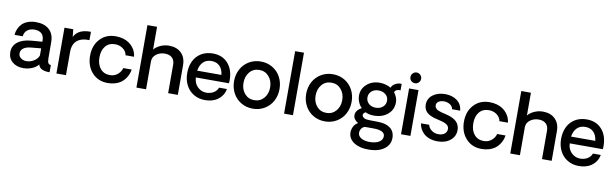

<svg xmlns="http://www.w3.org/2000/svg" viewBox="-55 -1388 7269 2270"><g transform="rotate(10 3579.0 -253.0)"><path d="M211.9 5.9Q131.8 5.9 80.8 -38.1Q29.8 -82 29.8 -155.8Q29.8 -230 88.6 -276.4Q147.5 -322.8 255.9 -331.1L381.8 -340.8V-356Q381.8 -411.6 351.3 -438.7Q320.8 -465.8 266.1 -465.8Q214.4 -465.8 180.7 -439.2Q147 -412.6 142.1 -363.8H43.9Q46.9 -401.9 61.3 -435.3Q75.7 -468.8 102.1 -496.3Q128.4 -523.9 171.4 -540Q214.4 -556.2 269 -556.2Q370.6 -556.2 428.2 -504.2Q485.8 -452.1 485.8 -354Q485.8 -308.1 486.3 -237.1Q486.8 -166 486.8 -159.2Q486.8 -119.1 497.8 -102.5Q508.8 -85.9 528.8 -86.9V0Q507.3 0 495.1 -1Q476.1 -2.9 461.9 -6.6Q447.8 -10.3 433.1 -17.6Q418.5 -24.9 408.2 -38.1Q397.9 -51.3 392.1 -69.8Q369.1 -37.1 319.3 -15.6Q269.5 5.9 211.9 5.9ZM233.9 -82Q285.2 -82 327.6 -109.9Q370.1 -137.7 381.8 -176.8V-261.2L272.9 -251Q204.6 -245.6 172.4 -221.4Q140.1 -197.3 140.1 -160.2Q140.1 -124.5 168 -103.3Q195.8 -82 233.9 -82Z M927.7 -556.2 926.8 -456.1Q832.5 -460 779.1 -416.3Q725.6 -372.6 725.6 -277.8V0H610.8V-549.8H715.8L725.6 -458Q733.9 -477.5 748 -493.9Q762.2 -510.3 785.6 -525.4Q809.1 -540.5 845.5 -548.8Q881.8 -557.1 927.7 -556.2Z M1226.6 5.9Q1109.9 5.9 1038.1 -73.7Q966.3 -153.3 966.3 -276.9Q966.3 -399.4 1038.1 -477.3Q1109.9 -555.2 1226.6 -555.2Q1275.4 -555.2 1316.4 -543.2Q1357.4 -531.2 1385.7 -511.5Q1414.1 -491.7 1435.1 -465.3Q1456.1 -439 1466.8 -411.1Q1477.5 -383.3 1480.5 -354H1378.4Q1371.6 -398.9 1331.3 -429.9Q1291 -460.9 1235.4 -460.9Q1161.6 -460.9 1120.1 -410.9Q1078.6 -360.8 1078.6 -276.9Q1078.6 -192.4 1120.8 -141.6Q1163.1 -90.8 1236.3 -90.8Q1289.1 -90.8 1328.1 -122.8Q1367.2 -154.8 1378.4 -200.2H1479.5Q1474.6 -169.9 1463.6 -142.1Q1452.6 -114.3 1432.4 -86.7Q1412.1 -59.1 1384.5 -39.1Q1356.9 -19 1316.2 -6.6Q1275.4 5.9 1226.6 5.9Z M1866.2 -555.2Q1959.5 -555.2 2013.9 -501.7Q2068.4 -448.2 2068.4 -355V0H1952.1V-341.8Q1952.1 -395 1921.1 -424.6Q1890.1 -454.1 1834.5 -454.1Q1774.9 -454.1 1731 -421.1Q1687 -388.2 1687 -335.9V0H1571.3V-750H1687V-477.1Q1716.8 -512.7 1765.6 -533.9Q1814.5 -555.2 1866.2 -555.2Z M2642.1 -276.9Q2642.1 -253.4 2640.1 -240.2H2242.2Q2246.6 -168 2290.5 -126.5Q2334.5 -85 2392.1 -84Q2443.4 -84 2481 -106.2Q2518.6 -128.4 2534.2 -168.9H2627.9Q2624 -144 2613.5 -120.4Q2603 -96.7 2583.5 -73.5Q2564 -50.3 2538.1 -33Q2512.2 -15.6 2474.6 -5.1Q2437 5.4 2393.1 4.9Q2315.4 4.9 2255.6 -32Q2195.8 -68.8 2164.3 -132.3Q2132.8 -195.8 2132.8 -274.9Q2132.8 -355 2162.8 -417.7Q2192.9 -480.5 2252.4 -517.3Q2312 -554.2 2393.1 -554.2Q2507.8 -554.2 2575 -478.5Q2642.1 -402.8 2642.1 -276.9ZM2392.1 -463.9Q2329.1 -463.9 2291.7 -425.8Q2254.4 -387.7 2244.1 -321.8H2535.2Q2527.8 -388.2 2491 -426Q2454.1 -463.9 2392.1 -463.9Z M2694.8 -275.9Q2694.8 -354.5 2729 -418.9Q2763.2 -483.4 2825.9 -521.2Q2888.7 -559.1 2967.8 -559.1Q3046.9 -559.1 3109.6 -521.2Q3172.4 -483.4 3206.5 -418.9Q3240.7 -354.5 3240.7 -275.9Q3240.7 -197.8 3206.5 -133.3Q3172.4 -68.8 3109.4 -31Q3046.4 6.8 2967.8 6.8Q2889.2 6.8 2826.2 -31Q2763.2 -68.8 2729 -133.3Q2694.8 -197.8 2694.8 -275.9ZM2967.8 -95.2Q3038.6 -95.2 3083.3 -147Q3127.9 -198.7 3127.9 -275.9Q3127.9 -353.5 3083.3 -405.8Q3038.6 -458 2967.8 -458Q2896 -458 2852.1 -406Q2808.1 -354 2808.1 -275.9Q2808.1 -198.2 2852.3 -146.7Q2896.5 -95.2 2967.8 -95.2Z M3343.8 0 3344.7 -750H3450.7V0Z M3560.5 -275.9Q3560.5 -354.5 3594.7 -418.9Q3628.9 -483.4 3691.7 -521.2Q3754.4 -559.1 3833.5 -559.1Q3912.6 -559.1 3975.3 -521.2Q4038.1 -483.4 4072.3 -418.9Q4106.4 -354.5 4106.4 -275.9Q4106.4 -197.8 4072.3 -133.3Q4038.1 -68.8 3975.1 -31Q3912.1 6.8 3833.5 6.8Q3754.9 6.8 3691.9 -31Q3628.9 -68.8 3594.7 -133.3Q3560.5 -197.8 3560.5 -275.9ZM3833.5 -95.2Q3904.3 -95.2 3949 -147Q3993.7 -198.7 3993.7 -275.9Q3993.7 -353.5 3949 -405.8Q3904.3 -458 3833.5 -458Q3761.7 -458 3717.8 -406Q3673.8 -354 3673.8 -275.9Q3673.8 -198.2 3718 -146.7Q3762.2 -95.2 3833.5 -95.2Z M4404.3 245.1Q4296.9 247.1 4229.5 205.1Q4162.1 163.1 4156.2 95.2Q4152.3 56.6 4169.9 17.1Q4187.5 -22.5 4225.6 -42Q4202.1 -53.7 4184.3 -76.2Q4166.5 -98.6 4166.5 -127Q4166.5 -184.6 4237.3 -224.1Q4211.4 -248 4195.3 -286.4Q4179.2 -324.7 4179.2 -366.2Q4179.2 -445.3 4241 -500.7Q4302.7 -556.2 4397.5 -556.2Q4431.2 -556.2 4468.5 -546.1Q4505.9 -536.1 4530.3 -520Q4542 -553.7 4580.1 -573Q4618.2 -592.3 4652.3 -586.9V-509.8Q4628.9 -513.7 4608.6 -504.9Q4588.4 -496.1 4580.6 -475.1Q4623.5 -418.9 4623.5 -360.8Q4623.5 -272.9 4560.8 -218.3Q4498 -163.6 4400.4 -161.1Q4364.3 -160.6 4335.7 -167.2Q4307.1 -173.8 4292.5 -183.1Q4275.4 -176.3 4267.1 -163.6Q4258.8 -150.9 4263.2 -137.2Q4268.1 -121.1 4288.3 -110.1Q4308.6 -99.1 4346.2 -99.1L4455.6 -97.2Q4540.5 -96.2 4593.3 -62.7Q4646 -29.3 4654.3 36.1Q4665.5 128.9 4597.4 186.3Q4529.3 243.7 4404.3 245.1ZM4516.6 -361.8Q4516.6 -406.7 4482.7 -435.3Q4448.7 -463.9 4397.5 -463.9Q4347.2 -463.9 4314.2 -435.1Q4281.2 -406.2 4281.2 -360.8Q4281.2 -315.4 4314.2 -286.1Q4347.2 -256.8 4397.5 -256.8Q4449.2 -256.8 4482.9 -286.1Q4516.6 -315.4 4516.6 -361.8ZM4551.3 50.8Q4544.9 -11.2 4411.6 -11.2H4313.5Q4286.6 -4.4 4271.5 18.3Q4256.3 41 4256.3 67.9Q4256.3 108.4 4296.1 131.6Q4335.9 154.8 4396.5 154.8Q4473.1 154.8 4515.1 125.7Q4557.1 96.7 4551.3 50.8Z M4849.4 -640.6Q4830.6 -622.1 4804.2 -622.1Q4777.8 -622.1 4759 -640.6Q4740.2 -659.2 4740.2 -686Q4740.2 -712.9 4759 -731.9Q4777.8 -751 4804.2 -751Q4830.6 -751 4849.4 -731.9Q4868.2 -712.9 4868.2 -686Q4868.2 -659.2 4849.4 -640.6ZM4748 -549.8H4860.8V0H4748Z M5186.5 7.8Q5132.3 7.8 5088.6 -8.3Q5044.9 -24.4 5018.1 -50.5Q4991.2 -76.7 4976.3 -106.7Q4961.4 -136.7 4958.5 -168H5056.6Q5064 -129.9 5101.1 -102.8Q5138.2 -75.7 5184.6 -77.1Q5230.5 -77.6 5257.1 -99.9Q5283.7 -122.1 5283.7 -157.2Q5283.7 -176.3 5274.2 -190.7Q5264.6 -205.1 5245.1 -215.3Q5225.6 -225.6 5204.8 -231.9Q5184.1 -238.3 5152.8 -245.1Q5123.5 -251.5 5101.3 -258.1Q5079.1 -264.6 5054 -276.6Q5028.8 -288.6 5012.5 -303.7Q4996.1 -318.8 4985.4 -342.3Q4974.6 -365.7 4974.6 -395Q4974.6 -469.2 5033.4 -513.7Q5092.3 -558.1 5181.6 -558.1Q5265.1 -558.1 5322.8 -516.4Q5380.4 -474.6 5388.7 -396H5291.5Q5283.7 -433.1 5253.9 -451.2Q5224.1 -469.2 5189.9 -471.2Q5148.4 -472.7 5120.1 -456.5Q5091.8 -440.4 5091.8 -408.2Q5091.8 -393.6 5099.4 -381.8Q5106.9 -370.1 5115.5 -362.8Q5124 -355.5 5144.5 -348.1Q5165 -340.8 5176.5 -337.6Q5188 -334.5 5215.8 -328.1Q5216.8 -327.6 5217.8 -327.4Q5218.8 -327.1 5219.7 -327.1Q5248 -320.8 5270.3 -313.5Q5292.5 -306.2 5317.6 -293Q5342.8 -279.8 5359.4 -263.2Q5376 -246.6 5387 -220.9Q5397.9 -195.3 5397.9 -164.1Q5397.9 -88.4 5339.1 -40.3Q5280.3 7.8 5186.5 7.8Z M5714.8 5.9Q5598.1 5.9 5526.4 -73.7Q5454.6 -153.3 5454.6 -276.9Q5454.6 -399.4 5526.4 -477.3Q5598.1 -555.2 5714.8 -555.2Q5763.7 -555.2 5804.7 -543.2Q5845.7 -531.2 5874 -511.5Q5902.3 -491.7 5923.3 -465.3Q5944.3 -439 5955.1 -411.1Q5965.8 -383.3 5968.8 -354H5866.7Q5859.9 -398.9 5819.6 -429.9Q5779.3 -460.9 5723.6 -460.9Q5649.9 -460.9 5608.4 -410.9Q5566.9 -360.8 5566.9 -276.9Q5566.9 -192.4 5609.1 -141.6Q5651.4 -90.8 5724.6 -90.8Q5777.3 -90.8 5816.4 -122.8Q5855.5 -154.8 5866.7 -200.2H5967.8Q5962.9 -169.9 5951.9 -142.1Q5940.9 -114.3 5920.7 -86.7Q5900.4 -59.1 5872.8 -39.1Q5845.2 -19 5804.4 -6.6Q5763.7 5.9 5714.8 5.9Z M6354.5 -555.2Q6447.8 -555.2 6502.2 -501.7Q6556.6 -448.2 6556.6 -355V0H6440.4V-341.8Q6440.4 -395 6409.4 -424.6Q6378.4 -454.1 6322.8 -454.1Q6263.2 -454.1 6219.2 -421.1Q6175.3 -388.2 6175.3 -335.9V0H6059.6V-750H6175.3V-477.1Q6205.1 -512.7 6253.9 -533.9Q6302.7 -555.2 6354.5 -555.2Z M7130.4 -276.9Q7130.4 -253.4 7128.4 -240.2H6730.5Q6734.9 -168 6778.8 -126.5Q6822.8 -85 6880.4 -84Q6931.6 -84 6969.2 -106.2Q7006.8 -128.4 7022.5 -168.9H7116.2Q7112.3 -144 7101.8 -120.4Q7091.3 -96.7 7071.8 -73.5Q7052.2 -50.3 7026.4 -33Q7000.5 -15.6 6962.9 -5.1Q6925.3 5.4 6881.3 4.9Q6803.7 4.9 6743.9 -32Q6684.1 -68.8 6652.6 -132.3Q6621.1 -195.8 6621.1 -274.9Q6621.1 -355 6651.1 -417.7Q6681.2 -480.5 6740.7 -517.3Q6800.3 -554.2 6881.3 -554.2Q6996.1 -554.2 7063.2 -478.5Q7130.4 -402.8 7130.4 -276.9ZM6880.4 -463.9Q6817.4 -463.9 6780 -425.8Q6742.7 -387.7 6732.4 -321.8H7023.4Q7016.1 -388.2 6979.2 -426Q6942.4 -463.9 6880.4 -463.9Z"/></g></svg>

Font: Oakes Grotesk Medium
Style: Regular
Weight: 500
Designer: Samuel Oakes
Foundry: Samuel Oakes
Version: Version 1.000;PS 001.000;hotconv 1.0.88;makeotf.lib2.5.64775